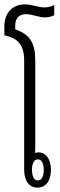

<svg xmlns="http://www.w3.org/2000/svg" viewBox="-30 -856 276 882"><path d="M142 6C180 6 204 -25 204 -76C204 -124 181 -156 147 -156C141 -156 135 -155 131 -153C131 -161 132 -168 132 -175V-577C132 -658 108 -698 40 -721V-739C40 -772 58 -791 89 -791C118 -791 148 -776 177 -776C194 -776 210 -781 219 -786V-833C206 -826 190 -822 174 -822C144 -822 117 -836 85 -836C28 -836 -10 -798 -10 -734V-694C54 -680 81 -649 81 -577V-76C81 -26 104 6 142 6ZM144 -27C127 -27 117 -45 117 -76C117 -106 127 -124 144 -124C161 -124 171 -106 171 -76C171 -45 161 -27 144 -27Z"/></svg>

Font: Noto Sans Thai Looped UI Condensed Light
Style: Regular
Weight: 300
Width: 3
Designer: Cadson Demak Team
Foundry: Cadson Demak Co., Ltd.
Version: Version 1.000